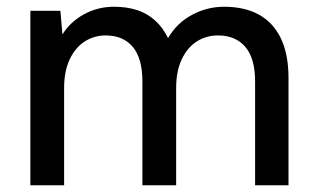

<svg xmlns="http://www.w3.org/2000/svg" viewBox="-20 -549 940 569"><path d="M70 0V-517H159L165 -447Q189 -485 229.5 -507Q270 -529 318 -529Q356 -529 386.5 -519Q417 -509 440 -488Q463 -467 478 -436Q504 -481 549 -505Q594 -529 644 -529Q705 -529 747.5 -505.5Q790 -482 812.5 -435Q835 -388 835 -318V0H736V-308Q736 -376 707 -410Q678 -444 626 -444Q591 -444 563 -426Q535 -408 518.5 -373Q502 -338 502 -288V0H402V-308Q402 -376 373.5 -410Q345 -444 293 -444Q259 -444 231 -426Q203 -408 186.5 -373Q170 -338 170 -288V0Z"/></svg>

Font: DM Sans 11pt Medium
Style: Regular
Weight: 500
Version: Version 4.004;gftools[0.9.30]